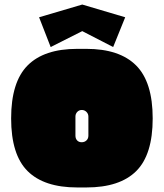

<svg xmlns="http://www.w3.org/2000/svg" viewBox="-20 -816 721 845"><path d="M360 9H320Q174 9 101.5 -63Q29 -135 29 -295Q29 -455 101.5 -528Q174 -601 320 -601H360Q506 -601 579 -528Q652 -455 652 -295Q652 -135 579.5 -63Q507 9 360 9ZM312 -303V-219Q312 -206 319.5 -198Q327 -190 339.5 -190Q352 -190 360.5 -198Q369 -206 369 -219V-303Q369 -315 360.5 -323.5Q352 -332 340 -332Q328 -332 320 -323.5Q312 -315 312 -303ZM478 -609 342 -679 203 -609 152 -740 342 -796 531 -740Z"/></svg>

Font: Erica One
Style: Regular
Weight: 400
Designer: Miguel Hernandez
Foundry: Miguel Hernandez
Version: Version 1.003